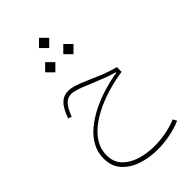

<svg xmlns="http://www.w3.org/2000/svg" viewBox="-317 -851 1272 1272"><g transform="rotate(-45 319.5 -215.0)"><path d="M276.9 -707 324.7 -659.2 372.6 -707 324.7 -754.9ZM361.8 -564.5 409.7 -516.6 457.5 -564.5 409.7 -612.3ZM191.9 -564.5 239.7 -516.6 287.6 -564.5 239.7 -612.3ZM213.4 -370.1Q170.4 -370.1 140.6 -342.3Q110.8 -314.5 86.4 -248.5L83.5 -240.7L107.9 -231.9L110.8 -239.3Q132.8 -294.4 156.2 -317.9Q179.7 -341.3 213.4 -341.3Q231.9 -341.3 262.9 -331.5Q293.9 -321.8 350.6 -297.4Q404.3 -274.9 445.1 -259.5Q485.8 -244.1 522.5 -234.4V-229.5Q460.4 -219.2 395.5 -199.7Q330.6 -180.2 271 -150.9Q211.4 -121.6 164.1 -82.8Q116.7 -43.9 89.1 5.4Q61.5 54.7 61.5 114.3Q61.5 185.5 102.8 232.4Q144 279.3 211.7 302.2Q279.3 325.2 358.4 325.2Q414.6 325.2 472.4 314Q530.3 302.7 583.5 280.8L568.8 253.4Q521 273.4 467 283.7Q413.1 293.9 359.9 293.9Q289.1 293.9 227.5 274.7Q166 255.4 128.4 215.1Q90.8 174.8 90.8 112.3Q90.8 56.2 119.1 9.5Q147.5 -37.1 195.6 -73.7Q243.7 -110.4 303.7 -137.7Q363.8 -165 428 -182.6Q492.2 -200.2 551.8 -208.5L552.7 -252.4Q522.9 -260.7 494.4 -270.3Q465.8 -279.8 434.1 -292.7Q402.3 -305.7 363.3 -323.2Q301.3 -351.1 268.3 -360.6Q235.4 -370.1 213.4 -370.1Z"/></g></svg>

Font: Estedad VF
Style: Regular
Weight: 100
Designer: Amin Abedi
Version: Version 7.3